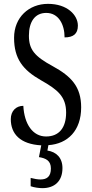

<svg xmlns="http://www.w3.org/2000/svg" viewBox="-20 -744 475 996"><path d="M200 232C262 232 304 197 304 128C304 74 272 44 226 37L231 9C332 2 401 -67 401 -187C401 -294 350 -348 253 -401C159 -452 130 -487 130 -559C130 -631 161 -677 220 -677C284 -677 315 -617 315 -550C360 -550 384 -568 384 -611C384 -666 329 -724 229 -724C130 -724 53 -654 53 -548C53 -439 99 -381 192 -328C279 -279 323 -243 323 -160C323 -81 286 -36 219 -36C150 -36 106 -100 101 -195C63 -195 36 -168 36 -126C36 -49 85 4 194 10L182 71C219 77 244 90 244 130C244 172 223 187 190 187C176 187 158 184 139 179V222C158 229 184 232 200 232Z"/></svg>

Font: Noto Serif Myanmar ExtCond
Style: Regular
Weight: 400
Width: 2
Designer: Ben Mitchell and the Monotype Design Team
Foundry: Monotype Imaging Inc.
Version: Version 2.106